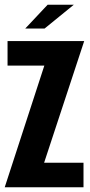

<svg xmlns="http://www.w3.org/2000/svg" viewBox="-22 -794 381 814"><path d="M-2 0 166 -516H10V-620H335L165 -104H332V0ZM85 -673 180 -774H291L167 -673Z"/></svg>

Font: Smooch Sans ExtraBold
Style: Regular
Weight: 800
Designer: Robert E. Leuschke
Foundry: Robert E. Leuschke
Version: Version 1.010